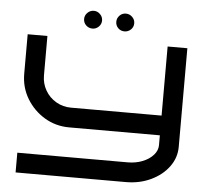

<svg xmlns="http://www.w3.org/2000/svg" viewBox="-57 -908 1058 969"><g transform="rotate(5 472.0 -423.5)"><path d="M866 -200Q866 -145 832.5 -99.5Q799 -54 742 -27Q685 0 616 0H57V-100H616Q657 -100 691 -113.5Q725 -127 745.5 -150Q766 -173 766 -200V-250H307Q238 -250 181.5 -284Q125 -318 91 -374.5Q57 -431 57 -500V-700H157V-500Q157 -459 177 -424.5Q197 -390 231.5 -370Q266 -350 307 -350H766V-700H866ZM425 -802Q425 -783 411.5 -770Q398 -757 380 -757Q361 -757 347.5 -770Q334 -783 334 -802Q334 -820 347.5 -833.5Q361 -847 380 -847Q398 -847 411.5 -833.5Q425 -820 425 -802ZM588 -802Q588 -783 574.5 -770Q561 -757 542 -757Q523 -757 510 -770Q497 -783 497 -802Q497 -820 510 -833.5Q523 -847 542 -847Q561 -847 574.5 -833.5Q588 -820 588 -802Z"/></g></svg>

Font: Bruno Ace SC
Style: Regular
Weight: 400
Version: Version 1.100; ttfautohint (v1.8.4.7-5d5b);gftools[0.9.27]